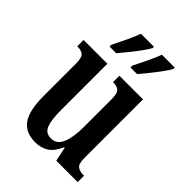

<svg xmlns="http://www.w3.org/2000/svg" viewBox="-224 -869 983 983"><g transform="rotate(45 267.0 -378.0)"><path d="M215 10Q144 10 111 -37Q78 -84 78 -187V-421Q78 -464 65 -477Q52 -490 23 -490H20V-536H192V-200Q192 -130 205.5 -95.5Q219 -61 258 -61Q300 -61 318 -105Q336 -149 336 -220V-421Q336 -467 321 -478.5Q306 -490 282 -490H279V-536H450V-112Q450 -68 466.5 -57Q483 -46 507 -46H513V0H358L342 -77H338Q317 -29 286.5 -9.5Q256 10 215 10ZM289 -619Q308 -656 326 -694Q344 -732 357 -766H450V-756Q441 -739 421 -711.5Q401 -684 378 -655.5Q355 -627 337 -606H289ZM138 -619Q156 -656 174.5 -694Q193 -732 205 -766H299V-756Q290 -739 270 -711.5Q250 -684 227 -655.5Q204 -627 186 -606H138Z"/></g></svg>

Font: Noto Serif ExtraCondensed SemiBold
Style: Regular
Weight: 600
Width: 2
Designer: Monotype Design Team
Foundry: Monotype Imaging Inc.
Version: Version 2.015; ttfautohint (v1.8.4.7-5d5b)